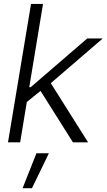

<svg xmlns="http://www.w3.org/2000/svg" viewBox="-20 -748 560 1009"><path d="M113.8 -206.1 126.5 -289.6H141.1L438.5 -545.9H520L225.6 -292.5L219.2 -291.5ZM22 0 143.1 -727.5H206.1L85.9 0ZM363.3 0 187 -279.8 238.8 -323.7 442.9 0ZM98.6 241.2 171.4 57.6H236.8L147.9 241.2Z"/></svg>

Font: Inter Tight Light
Style: Italic
Weight: 300
Italic angle: -9.39999°
Designer: Rasmus Andersson
Foundry: rsms
Version: Version 3.004